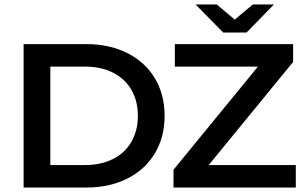

<svg xmlns="http://www.w3.org/2000/svg" viewBox="-20 -842 1375 862"><path d="M86 -644H368Q471 -644 551 -604Q631 -564 675 -491Q719 -418 719 -322Q719 -226 675 -153Q631 -80 551 -40Q471 0 368 0H86ZM362 -101Q433 -101 487 -128Q541 -155 570 -205.5Q599 -256 599 -322Q599 -388 570 -438.5Q541 -489 487 -516Q433 -543 362 -543H206V-101ZM1308 -101V0H759V-80L1138 -543H765V-644H1296V-564L917 -101ZM1210 -822 1087 -696H982L858 -822H953L1034 -754L1115 -822Z"/></svg>

Font: Montserrat Ace
Style: Bold
Weight: 600
Designer: Julieta Ulanovsky
Foundry: Julieta Ulanovsky
Version: Version 1